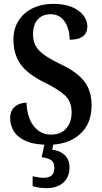

<svg xmlns="http://www.w3.org/2000/svg" viewBox="-20 -744 532 1000"><path d="M233 10Q159 10 115 -9.5Q71 -29 52 -60.5Q33 -92 33 -128Q33 -169 58 -189Q83 -209 118 -209Q121 -131 156 -87Q191 -43 245 -43Q297 -43 325 -75Q353 -107 353 -159Q353 -216 317 -248.5Q281 -281 209 -316Q124 -358 87 -409.5Q50 -461 50 -538Q50 -595 77 -637Q104 -679 151 -701.5Q198 -724 256 -724Q316 -724 355.5 -707Q395 -690 415 -663Q435 -636 435 -607Q435 -574 413 -555.5Q391 -537 343 -537Q343 -570 332.5 -600.5Q322 -631 300 -650.5Q278 -670 244 -670Q201 -670 176.5 -642.5Q152 -615 152 -565Q152 -533 164 -508.5Q176 -484 206.5 -461Q237 -438 293 -411Q379 -371 418 -321.5Q457 -272 457 -195Q457 -99 395.5 -44.5Q334 10 233 10ZM222 236Q209 236 187.5 233.5Q166 231 150 225V174Q184 182 208 182Q233 182 248 170.5Q263 159 263 130Q263 100 244.5 89Q226 78 197 75L215 -9H261L252 36Q292 40 317 63.5Q342 87 342 127Q342 180 309 208Q276 236 222 236Z"/></svg>

Font: Noto Serif Hebrew Condensed SemiBold
Style: Regular
Weight: 600
Width: 3
Designer: Monotype Design Team
Foundry: Monotype Imaging Inc.
Version: Version 2.004; ttfautohint (v1.8.4.7-5d5b)